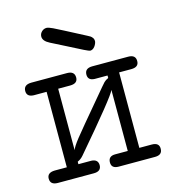

<svg xmlns="http://www.w3.org/2000/svg" viewBox="-98 -717 720 798"><g transform="rotate(-15 262.5 -317.5)"><path d="M21 -26.9Q21 -52.7 54.2 -53.2H106V-377.9H50.8Q21 -378.9 21 -403.8Q21 -430.7 54.2 -431.2H208Q240.2 -431.2 240.2 -403.8Q240.2 -377.9 207 -377.9Q207 -377.9 155.8 -377.9V-113.8Q160.6 -127.9 184.3 -158Q208 -188 303.2 -300.8Q342.3 -347.7 349.1 -354.7Q356 -361.8 368.2 -367.2V-377.9H313Q284.2 -378.9 284.2 -403.8Q284.2 -430.7 315.9 -431.2H471.2Q503.4 -431.2 502.9 -403.8Q502.9 -377.9 470.2 -377.9H418V-53.2H471.2Q503.4 -53.2 502.9 -26.9Q502.9 0 471.2 0H314.9Q284.2 0 284.2 -25.9Q284.2 -52.7 313 -53.2H368.2V-315.9Q359.4 -291 181.2 -83Q169.9 -69.8 155.8 -64V-53.2H210.9Q239.7 -52.2 240.2 -26.9Q240.2 0 208 0H53.2Q21 0 21 -26.9ZM144 -605Q144 -617.2 153.1 -626Q162.1 -634.8 174.3 -634.8Q182.1 -634.8 200.7 -626Q219.2 -617.2 330.1 -559.1Q337.9 -555.2 342 -552.5Q346.2 -549.8 350.6 -543.9Q355 -538.1 355 -529.8Q354 -518.6 345.5 -507.3Q336.9 -496.1 325.2 -496.1Q318.4 -496.1 238.3 -538.1Q199.2 -558.1 171.9 -571.8Q144 -585.9 144 -605Z"/></g></svg>

Font: CMU Typewriter Text
Style: Light
Weight: 200
Version: Version 0.7.0